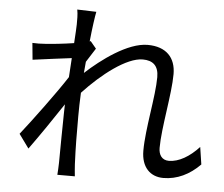

<svg xmlns="http://www.w3.org/2000/svg" viewBox="-56 -855 1111 951"><g transform="rotate(5 500.0 -379.0)"><path d="M956 -166C910 -116 857 -84 807 -84C772 -84 756 -110 756 -144C756 -244 793 -415 793 -514C793 -595 746 -647 653 -647C554 -647 427 -552 350 -481C352 -500 353 -519 355 -537C370 -561 387 -588 399 -606L370 -641L365 -639C372 -708 380 -764 385 -788L290 -791C295 -766 294 -740 294 -717C294 -706 292 -671 289 -624C238 -616 180 -610 148 -608C124 -606 105 -606 83 -607L91 -524C153 -532 239 -544 284 -549C282 -518 280 -486 278 -454C228 -376 114 -222 59 -153L109 -84C157 -150 222 -245 270 -318C270 -303 269 -290 269 -280C267 -170 267 -121 266 -26C266 -10 264 19 263 33H350C348 15 346 -10 345 -27C341 -116 341 -176 341 -266C341 -301 342 -340 344 -382C435 -480 555 -573 635 -573C685 -573 714 -549 714 -492C714 -396 677 -233 677 -123C677 -41 722 3 787 3C855 3 917 -27 969 -80Z"/></g></svg>

Font: Source Han Sans CN Regular
Style: Regular
Weight: 400
Designer: Ryoko NISHIZUKA (kana & ideographs); Paul D. Hunt (Latin, Greek & Cyrillic); Wenlong ZHANG (bopomofo); Sandoll Communica
Foundry: Adobe Systems Incorporated
Version: Version 1.004;PS 1.004;hotconv 1.0.82;makeotf.lib2.5.63406